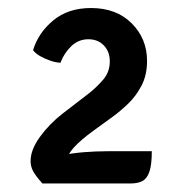

<svg xmlns="http://www.w3.org/2000/svg" viewBox="-20 -769 457 469"><path d="M60.8 -646.5Q73.6 -688.9 110 -719.1Q146.4 -749.4 202.3 -749.4Q264.4 -749.4 301.8 -711.9Q339.2 -674.4 339.2 -620.2Q339.2 -585.6 325.7 -559.8Q312.2 -534 292.7 -515.4Q273.2 -496.8 255.6 -484.1L208.1 -449.6Q176.6 -426.7 159.9 -408.1Q143.1 -389.4 143.1 -373.4V-320.9H83.5Q67.2 -339.2 60.9 -350.8Q54.7 -362.4 54.7 -375.5Q54.7 -403.3 77.8 -435Q100.8 -466.6 133 -491.6L195.7 -539.8Q215.1 -554.9 231.7 -574Q248.2 -593 248.2 -619.1Q248.2 -643.1 233.4 -658.3Q218.6 -673.4 195.2 -673.1Q171.7 -672.9 154.3 -656.4Q136.9 -639.8 127.6 -615.7Q116.1 -616.3 102.6 -620.9Q89.1 -625.4 77.5 -632.2Q65.9 -639.1 60.8 -646.5ZM350.8 -399.6Q350.8 -366.3 344.9 -349.4Q339 -332.5 327.7 -326.7Q316.4 -320.9 299.9 -320.9H94.6L83.7 -375.2Q104.3 -384.4 130.4 -389.7Q156.6 -394.9 185.5 -397.3Q214.5 -399.6 243 -399.6Z"/></svg>

Font: Signika SC
Style: Regular
Weight: 300
Designer: Anna Giedryś
Foundry: Anna Giedryś
Version: Version 2.000